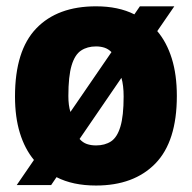

<svg xmlns="http://www.w3.org/2000/svg" viewBox="-20 -577 608 608"><path d="M478 -478.5Q508 -443 524 -391.8Q540 -340.5 540 -273Q540 -129 472 -59.2Q404 10.5 284 10.5Q210.5 10.5 159 -16L142 9H33L87.5 -70.5Q58.5 -105.5 43 -155.8Q27.5 -206 27.5 -271.5Q27.5 -417 94.8 -487Q162 -557 284 -557Q355 -557 405.5 -531.5L423 -557H532ZM284 -430Q256.5 -430 236.8 -417Q217 -404 206.8 -370Q196.5 -336 196.5 -273Q196.5 -243 203 -222.5L333 -412Q323 -422 310.8 -426Q298.5 -430 284 -430ZM284 -116.5Q312 -116.5 331.5 -129.2Q351 -142 361.2 -175.8Q371.5 -209.5 371.5 -271.5Q371.5 -307 364.5 -330.5L232 -137Q242 -125.5 255 -121Q268 -116.5 284 -116.5Z"/></svg>

Font: Encode Sans Semi Condensed ExtraBold
Style: Regular
Weight: 800
Width: 4
Designer: Multiple Designers
Foundry: Impallari Type
Version: Version 3.000; ttfautohint (v1.8.3) -l 8 -r 50 -G 200 -x 14 